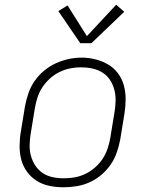

<svg xmlns="http://www.w3.org/2000/svg" viewBox="-20 -785 640 813"><path d="M248 8Q218 8 189 2Q160 -4 136 -19Q112 -34 95 -57Q78 -80 70.5 -107.5Q63 -135 63 -165.5Q63 -196 68 -226L86 -336Q91 -363 100.5 -390.5Q110 -418 126.5 -442Q143 -466 166.5 -485.5Q190 -505 216.5 -517Q243 -529 270.5 -535Q298 -541 327 -541Q356 -541 385 -533.5Q414 -526 438.5 -511.5Q463 -497 480 -474Q497 -451 504.5 -423Q512 -395 512 -365Q512 -335 507 -304L489 -194Q484 -167 474.5 -139.5Q465 -112 448.5 -88Q432 -64 409 -44.5Q386 -25 359 -13Q332 -1 304 3.5Q276 8 248 8ZM249 -30Q249 -30 249 -30Q249 -30 249 -30Q273 -30 296 -34Q319 -38 341 -48.5Q363 -59 382 -75.5Q401 -92 414.5 -112.5Q428 -133 435.5 -155.5Q443 -178 447 -201L465 -311Q469 -335 469.5 -359Q470 -383 464 -405.5Q458 -428 445.5 -447Q433 -466 413.5 -478Q394 -490 371 -495Q348 -500 323 -500Q300 -500 277.5 -495.5Q255 -491 233 -480.5Q211 -470 192.5 -453.5Q174 -437 160.5 -417Q147 -397 139.5 -374.5Q132 -352 128 -329L110 -219Q106 -195 105.5 -171Q105 -147 111 -125Q117 -103 129.5 -84Q142 -65 160.5 -52.5Q179 -40 202 -35Q225 -30 249 -30ZM320 -602 227 -738 266 -762 348 -632 472 -765 506 -735 367 -602Z"/></svg>

Font: Iosevka Curly XLtExObl
Style: Regular
Weight: 200
Width: 7
Italic angle: -9°
Monospace: yes
Designer: Belleve Invis
Foundry: Belleve Invis
Version: Version 11.0.1; ttfautohint (v1.8.3)